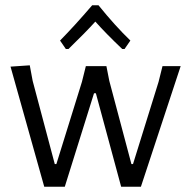

<svg xmlns="http://www.w3.org/2000/svg" viewBox="-20 -709 714 729"><path d="M104 -402 188 -86H194L291 -398L306 -458H384L395 -402L479 -86H485L582 -398L597 -458H666L515 0H440L344 -355H337L226 0H148L20 -456L93 -461ZM208 -555Q265 -613 330 -689H354Q416 -612 475 -555L453 -523H444Q382 -582 342 -627Q304 -585 240 -523H230Z"/></svg>

Font: Alegreya Sans
Style: Regular
Weight: 400
Designer: Juan Pablo del Peral
Foundry: Huerta Tipografica
Version: Version 2.008; ttfautohint (v1.6)